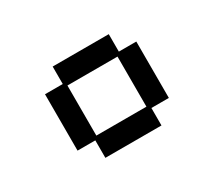

<svg xmlns="http://www.w3.org/2000/svg" viewBox="-74 -918 647 581"><g transform="rotate(-30 250.0 -627.5)"><path d="M152 -529H90V-726H152V-787H348V-726H409V-529H348V-468H152ZM337 -540V-715H162V-540Z"/></g></svg>

Font: DotGothic16
Style: Regular
Weight: 400
Designer: Fontworks Inc.
Foundry: Fontworks Inc.
Version: Version 1.100